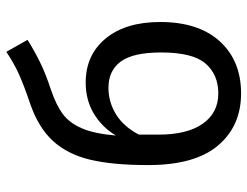

<svg xmlns="http://www.w3.org/2000/svg" viewBox="-110 -682 803 624"><g transform="rotate(-90 292.0 -369.5)"><path d="M533 -251Q533 -126 470 -57Q407 12 301 12Q195 12 131.5 -63Q68 -138 68 -290Q68 -405 85.5 -478.5Q103 -552 146.5 -599.5Q190 -647 269 -674Q328 -694 363.5 -710Q399 -726 436 -751L475 -682Q440 -660 402.5 -641.5Q365 -623 313 -606Q263 -589 234 -567.5Q205 -546 187.5 -505.5Q170 -465 164 -395Q192 -441 236 -467Q280 -493 336 -493Q426 -493 479.5 -428Q533 -363 533 -251ZM434 -248Q434 -339 404.5 -379Q375 -419 319 -419Q273 -419 233 -394.5Q193 -370 167 -320V-256Q167 -163 202.5 -112.5Q238 -62 301 -62Q362 -62 398 -103.5Q434 -145 434 -248Z"/></g></svg>

Font: Fira Sans
Style: Regular
Weight: 400
Designer: bBox Type GmbH & Carrois Corporate GbR & Edenspiekermann AG
Foundry: bBox Type GmbH & Carrois Corporate GbR & Edenspiekermann AG
Version: Version 4.301